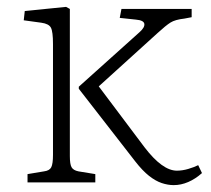

<svg xmlns="http://www.w3.org/2000/svg" viewBox="-20 -530 612 558"><path d="M485 8Q468 8 450 2Q432 -4 413 -19Q394 -34 373 -61L209 -272V-278L385 -436Q401 -450 399.5 -460.5Q398 -471 375 -473L328 -478L333 -504H537V-480L516 -476Q489 -473 475.5 -464.5Q462 -456 438 -434L267 -279L400 -102Q426 -68 449.5 -51Q473 -34 494 -34Q510 -34 527 -39Q544 -44 556 -50L567 -27Q548 -10 527 -1Q506 8 485 8ZM60 0V-24L108 -32Q124 -34 129 -44Q134 -54 134 -80V-402Q134 -438 128 -449.5Q122 -461 100 -464L49 -471L52 -498L172 -510L183 -504V-76Q183 -53 188 -44Q193 -35 208 -32L257 -24V0Z"/></svg>

Font: Literata 18pt ExtraLight
Style: Regular
Weight: 250
Designer: Latin by Veronika Burian and Jose Scaglione. Greek by Irene Vlachou. Cyrillic by Vera Evstafieva.
Foundry: TypeTogether
Version: Version 3.103;gftools[0.9.29]